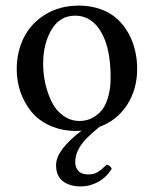

<svg xmlns="http://www.w3.org/2000/svg" viewBox="-20 -460 552 689"><path d="M250 -403.8Q194.8 -403.8 164.8 -353.3Q134.8 -302.7 134.8 -231Q134.8 -197.3 142.1 -162.8Q149.4 -128.4 164.3 -96.9Q179.2 -65.4 205.8 -45.7Q232.4 -25.9 266.1 -25.9Q286.1 -25.9 304.7 -33.7Q323.2 -41.5 340.1 -58.6Q356.9 -75.7 366.9 -107.4Q377 -139.2 377 -182.1Q377 -287.6 342.5 -345.7Q308.1 -403.8 250 -403.8ZM380.9 146Q360.8 177.2 331.5 193.1Q302.2 209 270 209Q230 209 205.6 190.2Q181.2 171.4 181.2 132.8Q181.2 78.1 272.9 8.8Q267.1 9.8 252.9 9.8Q201.7 9.8 160.2 -8.8Q118.7 -27.3 93 -58.6Q67.4 -89.8 53.7 -129.2Q40 -168.5 40 -211.9Q40 -274.4 65.9 -325.7Q91.8 -377 143.3 -408.4Q194.8 -439.9 263.2 -439.9Q305.7 -439.9 341.1 -427Q376.5 -414.1 400.4 -392.3Q424.3 -370.6 440.7 -341.1Q457 -311.5 464.6 -279.3Q472.2 -247.1 472.2 -212.9Q472.2 -139.2 436 -83.5Q399.9 -27.8 336.9 -4.9Q305.7 21 288.6 38.8Q271.5 56.6 260.7 77.6Q250 98.6 250 121.1Q250 141.6 261.7 153.8Q273.4 166 297.9 166Q316.4 166 330.6 157.5Q344.7 148.9 362.8 130.9Q376.5 133.8 380.9 146Z"/></svg>

Font: Common Serif News
Style: Regular
Weight: 450
Designer: Philipp H. Poll, Khaled Hosny
Foundry: Stefan Peev, Context Ltd.
Version: Version 1.026